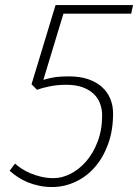

<svg xmlns="http://www.w3.org/2000/svg" viewBox="-20 -731 547 761"><path d="M191.9 -24.9Q225.6 -24.9 259.8 -42.2Q293.9 -59.6 321.8 -91.8Q349.6 -124 367.2 -170.2Q384.8 -216.3 384.8 -274.4Q384.8 -298.3 376.7 -320.3Q368.7 -342.3 351.3 -358.9Q334 -375.5 306.9 -385.3Q279.8 -395 242.2 -395Q209.5 -395 179.9 -389.4Q150.4 -383.8 127 -375L105 -397L200.2 -710.9H507.3L500 -676.8H231.4L151.9 -414.6Q167 -418.9 179.2 -421.6Q191.4 -424.3 202.9 -425.8Q214.4 -427.2 226.8 -427.7Q239.3 -428.2 254.9 -428.2Q297.4 -428.2 329.8 -417Q362.3 -405.8 384 -386.2Q405.8 -366.7 417 -339.8Q428.2 -313 428.2 -281.7Q428.2 -213.4 408.2 -159.2Q388.2 -105 355 -67.4Q321.8 -29.8 277.8 -9.8Q233.9 10.3 186.5 10.3Q159.2 10.3 134.8 5.1Q110.4 0 89.4 -8.8Q68.4 -17.6 50.5 -29.3Q32.7 -41 18.1 -54.2L39.6 -82.5Q50.3 -72.8 65.9 -62.5Q81.5 -52.2 101.3 -43.9Q121.1 -35.6 144 -30.3Q167 -24.9 191.9 -24.9Z"/></svg>

Font: Ufes Sans Thin
Style: Italic
Weight: 100
Designer: Ricardo Esteves & Thais Bronze
Foundry: ProDesignUfes - Ricardo Esteves, Thais Bronze
Version: Version 2.0